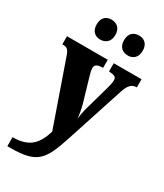

<svg xmlns="http://www.w3.org/2000/svg" viewBox="-241 -851 999 1167"><g transform="rotate(30 258.5 -267.5)"><path d="M376 -619C407 -619 440 -638 440 -689C440 -741 407 -759 376 -759C341 -759 309 -741 309 -689C309 -638 341 -619 376 -619ZM181 -619C214 -619 248 -638 248 -689C248 -741 214 -759 181 -759C149 -759 117 -741 117 -689C117 -638 149 -619 181 -619ZM17 161V224H37C225 224 258 176 317 -4L449 -409C465 -458 485 -478 517 -479H520V-536H325V-479L330 -478C364 -475 378 -471 378 -446C378 -431 372 -403 368 -391L316 -206C311 -186 306 -162 303 -132C301 -157 295 -198 282 -241L236 -398C231 -415 227 -432 227 -446C227 -467 241 -479 279 -479H283V-536H-3V-479H2C28 -479 40 -473 54 -433L209 11C182 99 142 161 17 161Z"/></g></svg>

Font: Noto Serif Myanmar Condensed Black
Style: Regular
Weight: 900
Width: 3
Designer: Ben Mitchell and the Monotype Design Team
Foundry: Monotype Imaging Inc.
Version: Version 2.106